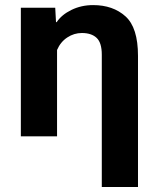

<svg xmlns="http://www.w3.org/2000/svg" viewBox="-20 -546 631 769"><path d="M387.7 203.1H532.7V-322.3Q532.7 -435.5 482.5 -480.6Q432.4 -525.6 353 -525.6Q305.7 -525.6 266.2 -506.3Q226.8 -487.1 207 -457.3H204.3L201.2 -515.1H63.5V0H208.5V-345.9Q222.4 -378.2 249.5 -396Q276.6 -413.8 307.9 -413.8Q346.2 -413.8 366.9 -394.4Q387.7 -375 387.7 -326.9Z"/></svg>

Font: Roboto Flex
Style: Regular
Weight: 400
Designer: Berlow after Robertson
Foundry: Google
Version: Version 3.200;gftools[0.9.32]